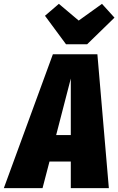

<svg xmlns="http://www.w3.org/2000/svg" viewBox="-78 -978 615 998"><path d="M375 -748H265.1L155.8 -896L228 -958L331.1 -871.1L452.1 -958L517.1 -886.2ZM196.8 -695.8H428.2L487.8 0H290V-138.2H179.2L143.1 0H-58.1ZM213.9 -275.9H290V-569.8Z"/></svg>

Font: Fira Sans Compressed Heavy
Style: Italic
Weight: 900
Width: 3
Italic angle: -8°
Designer: Carrois Corporate & Edenspiekermann AG
Foundry: Carrois Corporate GbR & Edenspiekermann AG
Version: Version 4.203;PS 004.203;hotconv 1.0.88;makeotf.lib2.5.64775